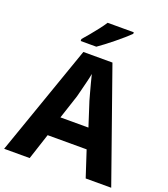

<svg xmlns="http://www.w3.org/2000/svg" viewBox="-164 -1050 1021 1166"><g transform="rotate(20 346.0 -467.0)"><path d="M527 0 472 -168H220L165 0H0L251 -717H439L692 0ZM387 -451Q383 -466 374.5 -496Q366 -526 358 -557.5Q350 -589 345 -609Q341 -586 333.5 -556Q326 -526 319 -498Q312 -470 307 -451L256 -296H437ZM498 -934V-924Q484 -910 460.5 -889.5Q437 -869 410.5 -847.5Q384 -826 358.5 -806.5Q333 -787 314 -774H213V-787Q230 -806 251.5 -832Q273 -858 294 -885Q315 -912 329 -934Z"/></g></svg>

Font: Noto Sans Cherokee
Style: Regular
Weight: 400
Designer: Monotype Design Team
Foundry: Monotype Imaging Inc.
Version: Version 2.001